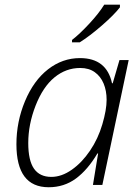

<svg xmlns="http://www.w3.org/2000/svg" viewBox="-20 -786 593 816"><path d="M319.8 -539.1Q433.1 -539.1 456.1 -432.1H459L487.8 -530.8H526.9L415 0H375L397 -133.8H394Q353 -64.5 302.7 -27.3Q252.4 9.8 187 9.8Q49.8 9.8 49.8 -172.9Q49.8 -269 86.4 -356.4Q123 -443.8 184.3 -491.5Q245.6 -539.1 319.8 -539.1ZM198.2 -34.2Q241.7 -34.2 284.9 -64.5Q328.1 -94.7 362.5 -145.5Q397 -196.3 415 -257.8Q433.1 -319.3 433.1 -361.8Q433.1 -400.4 420.4 -430.9Q407.7 -461.4 382.8 -479.2Q357.9 -497.1 320.8 -497.1Q260.3 -497.1 211.4 -457Q162.6 -417 131.3 -337.2Q100.1 -257.3 100.1 -178.2Q100.1 -104 124.5 -69.1Q148.9 -34.2 198.2 -34.2ZM286.1 -616.2Q318.4 -641.1 359.6 -685.5Q400.9 -730 422.9 -766.1H489.7V-754.9Q464.8 -722.7 412.8 -677.5Q360.8 -632.3 318.8 -606H286.1Z"/></svg>

Font: CAA NEO Sans Light
Style: Italic
Weight: 300
Italic angle: -12°
Version: Version 1.10